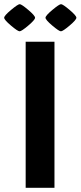

<svg xmlns="http://www.w3.org/2000/svg" viewBox="-67 -900 386 920"><path d="M56 0V-700H194V0ZM68.5 -852.5Q101 -825 101 -815Q101 -805 68.5 -777.5Q36 -750 27 -750Q18 -750 -14.5 -777.5Q-47 -805 -47 -815Q-47 -825 -14 -852.5Q19 -880 27.5 -880Q36 -880 68.5 -852.5ZM266.5 -852.5Q299 -825 299 -815Q299 -805 266.5 -777.5Q234 -750 225 -750Q216 -750 183.5 -777.5Q151 -805 151 -815Q151 -825 184 -852.5Q217 -880 225.5 -880Q234 -880 266.5 -852.5Z"/></svg>

Font: Germania One
Style: Regular
Weight: 400
Designer: John Vargas Beltran
Foundry: John Vargas Beltran
Version: Version 1.001